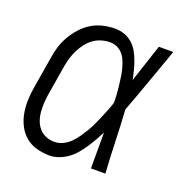

<svg xmlns="http://www.w3.org/2000/svg" viewBox="-102 -623 704 726"><g transform="rotate(20 250.0 -260.0)"><path d="M172 8Q145 8 119.5 1Q94 -6 74.5 -22.5Q55 -39 43.5 -62Q32 -85 27.5 -110.5Q23 -136 24 -163Q25 -190 30 -218L50 -338Q53 -361 60 -384.5Q67 -408 79.5 -430Q92 -452 109.5 -471.5Q127 -491 148.5 -504Q170 -517 194.5 -522.5Q219 -528 242 -528Q262 -528 280 -521.5Q298 -515 312 -502.5Q326 -490 335 -474Q344 -458 350.5 -440.5Q357 -423 361.5 -405Q366 -387 370 -368Q382 -406 395 -444Q408 -482 420 -520H478Q454 -453 430.5 -386.5Q407 -320 382 -254Q386 -191 388 -127Q390 -63 394 0H336Q336 -36 336 -72Q336 -108 336 -144Q327 -127 317.5 -110Q308 -93 297 -76.5Q286 -60 273 -44.5Q260 -29 244 -17.5Q228 -6 209 1Q190 8 172 8ZM172 -47Q189 -47 205.5 -55Q222 -63 235 -76Q248 -89 258 -104Q268 -119 277.5 -134.5Q287 -150 294 -166Q301 -182 308 -198Q315 -214 321.5 -230.5Q328 -247 333 -263Q333 -279 332 -295Q331 -311 329 -327Q327 -343 325 -358.5Q323 -374 319.5 -389Q316 -404 310.5 -419Q305 -434 296 -446Q287 -458 273 -465.5Q259 -473 242 -473Q225 -473 207.5 -468Q190 -463 175.5 -452.5Q161 -442 149.5 -427Q138 -412 130 -396Q122 -380 117 -363Q112 -346 109 -329L89 -209Q86 -190 85 -172Q84 -154 85.5 -136Q87 -118 93 -101.5Q99 -85 110 -72.5Q121 -60 137 -53.5Q153 -47 172 -47Z"/></g></svg>

Font: Iosevka Light
Style: Italic
Weight: 300
Italic angle: -9°
Monospace: yes
Designer: Belleve Invis
Foundry: Belleve Invis
Version: Version 32.5.0; ttfautohint (v1.8.4)